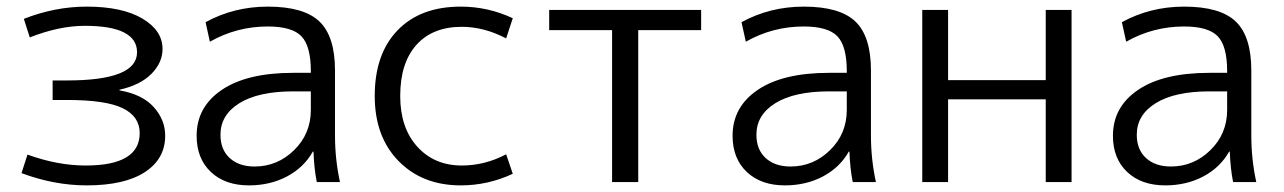

<svg xmlns="http://www.w3.org/2000/svg" viewBox="-20 -550 3880 580"><path d="M236 -472Q159 -472 70 -437L52 -493Q146 -530 242 -530Q349 -530 410 -494Q471 -458 471 -402Q471 -361 437.5 -327Q404 -293 341 -279V-277Q410 -265 444.5 -226.5Q479 -188 479 -140Q479 -70 417.5 -30Q356 10 242 10Q144 10 45 -27L63 -83Q154 -50 239 -50Q402 -50 402 -148Q402 -198 351 -223Q300 -248 183 -248H139V-307H183Q394 -307 394 -392Q394 -472 236 -472Z M789 -530Q898 -530 945 -485Q992 -440 992 -337V-140Q992 -69 1007 0H937Q929 -39 927 -92H925Q898 -44 847 -17Q796 10 732 10Q660 10 617 -30.5Q574 -71 574 -140Q574 -227 650 -278.5Q726 -330 866 -330H919V-335Q919 -411 890.5 -440.5Q862 -470 789 -470Q695 -470 614 -424L601 -483Q687 -530 789 -530ZM646 -143Q646 -98 674 -72.5Q702 -47 749 -47Q818 -47 868.5 -96.5Q919 -146 919 -218V-274H866Q761 -274 703.5 -238.5Q646 -203 646 -143Z M1375 -469Q1287 -469 1238 -414.5Q1189 -360 1189 -260Q1189 -164 1240.5 -107Q1292 -50 1375 -50Q1445 -50 1509 -84L1529 -25Q1454 10 1372 10Q1256 10 1184 -63.5Q1112 -137 1112 -260Q1112 -387 1181 -458.5Q1250 -530 1372 -530Q1454 -530 1529 -495L1509 -434Q1442 -469 1375 -469Z M2098 -459H1908V0H1829V-459H1639V-520H2098Z M2408 -530Q2517 -530 2564 -485Q2611 -440 2611 -337V-140Q2611 -69 2626 0H2556Q2548 -39 2546 -92H2544Q2517 -44 2466 -17Q2415 10 2351 10Q2279 10 2236 -30.5Q2193 -71 2193 -140Q2193 -227 2269 -278.5Q2345 -330 2485 -330H2538V-335Q2538 -411 2509.5 -440.5Q2481 -470 2408 -470Q2314 -470 2233 -424L2220 -483Q2306 -530 2408 -530ZM2265 -143Q2265 -98 2293 -72.5Q2321 -47 2368 -47Q2437 -47 2487.5 -96.5Q2538 -146 2538 -218V-274H2485Q2380 -274 2322.5 -238.5Q2265 -203 2265 -143Z M2844 -250V0H2766V-520H2844V-308H3139V-520H3217V0H3139V-250Z M3557 -530Q3666 -530 3713 -485Q3760 -440 3760 -337V-140Q3760 -69 3775 0H3705Q3697 -39 3695 -92H3693Q3666 -44 3615 -17Q3564 10 3500 10Q3428 10 3385 -30.5Q3342 -71 3342 -140Q3342 -227 3418 -278.5Q3494 -330 3634 -330H3687V-335Q3687 -411 3658.5 -440.5Q3630 -470 3557 -470Q3463 -470 3382 -424L3369 -483Q3455 -530 3557 -530ZM3414 -143Q3414 -98 3442 -72.5Q3470 -47 3517 -47Q3586 -47 3636.5 -96.5Q3687 -146 3687 -218V-274H3634Q3529 -274 3471.5 -238.5Q3414 -203 3414 -143Z"/></svg>

Font: M PLUS 1p
Style: Regular
Weight: 400
Version: Version 1.062